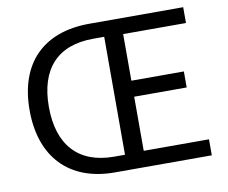

<svg xmlns="http://www.w3.org/2000/svg" viewBox="-80 -833 1106 933"><g transform="rotate(-10 473.5 -366.5)"><path d="M413 0H892V-79H570V-346H829V-425H570V-655H880V-733H417C190 -733 58 -602 58 -369C58 -137 190 0 413 0ZM423 -76C246 -76 153 -183 153 -369C153 -556 246 -658 423 -658H477V-76Z"/></g></svg>

Font: Noto Sans Mono CJK JP Regular
Style: Regular
Weight: 400
Designer: Ryoko NISHIZUKA (kana & ideographs); Paul D. Hunt (Latin, Greek & Cyrillic); Wenlong ZHANG (bopomofo); Sandoll Communica
Foundry: Adobe Systems Incorporated
Version: Version 1.004;PS 1.004;hotconv 1.0.82;makeotf.lib2.5.63406